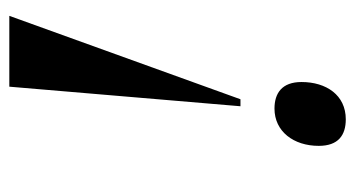

<svg xmlns="http://www.w3.org/2000/svg" viewBox="-195 -387 762 412"><g transform="rotate(90 186.0 -181.0)"><path d="M236 -542C184 -542 156 -500 156 -447C156 -405 180 -389 213 -389C262 -389 293 -430 293 -484C293 -526 270 -542 236 -542ZM208 -316H193L14 180H166Z"/></g></svg>

Font: Noto Serif Display SemiBold
Style: Italic
Weight: 600
Italic angle: -12°
Designer: Monotype Design Team
Foundry: Monotype Imaging Inc.
Version: Version 2.009